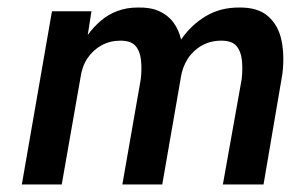

<svg xmlns="http://www.w3.org/2000/svg" viewBox="-20 -490 813 510"><path d="M730 -293Q736 -341 728 -381.5Q720 -422 692.5 -446.5Q665 -471 614 -470Q565 -470 526.5 -447Q488 -424 461 -385Q455 -411 440.5 -430.5Q426 -450 402.5 -460.5Q379 -471 345 -470Q317 -470 292.5 -461Q268 -452 248.5 -435.5Q229 -419 213 -397L223 -460H118L38 0H144L194 -285Q198 -314 212.5 -335.5Q227 -357 249.5 -369.5Q272 -382 300 -382Q328 -382 340 -368Q352 -354 354.5 -330.5Q357 -307 354 -280L305 0H411L460 -282Q464 -311 478.5 -333.5Q493 -356 516 -369Q539 -382 568 -382Q596 -382 608 -368Q620 -354 622.5 -330.5Q625 -307 622 -280L572 0H680Z"/></svg>

Font: Jost Medium
Style: Italic
Weight: 500
Italic angle: -5°
Version: Version 3.710